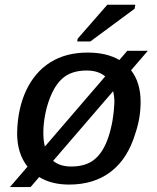

<svg xmlns="http://www.w3.org/2000/svg" viewBox="-20 -755 651 794"><path d="M93.8 -65.9Q50.8 -120.1 50.8 -204.6Q52.7 -304.7 87.9 -380.4Q124 -457 188.2 -497.3Q252.4 -537.6 342.3 -537.6Q421.4 -537.6 473.6 -506.8L506.3 -544.9H591.3L522 -464.4Q561.5 -413.6 561.5 -333.5Q561.5 -266.1 539.6 -203.1Q508.3 -98.6 438.7 -45.2Q369.1 8.3 265.6 8.3Q192.9 8.3 142.1 -22.9L106.4 18.6H21ZM159.2 -205.6Q159.2 -174.3 165.5 -148.9L415 -439Q386.2 -463.4 338.4 -463.4Q275.9 -463.4 238.8 -431.2Q213.9 -409.7 196 -372.1Q178.2 -334.5 168.7 -290.5Q159.2 -246.6 159.2 -205.6ZM453.1 -330.1Q453.1 -356.4 447.8 -377.9L199.7 -89.8Q228 -66.4 274.4 -66.4Q337.4 -66.4 373 -97.7Q408.7 -127.9 429.2 -190.9Q449.7 -253.9 453.1 -330.1ZM536.6 -718.8 353.5 -583.5H299.3L301.3 -595.2L423.8 -735.4H539.6Z"/></svg>

Font: Arimo Medium
Style: Italic
Weight: 500
Italic angle: -12°
Designer: Steve Matteson
Foundry: Monotype Imaging Inc.
Version: Version 1.33